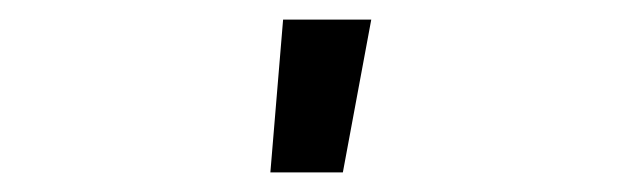

<svg xmlns="http://www.w3.org/2000/svg" viewBox="-20 -776 640 196"><path d="M256 -600 269 -756H359L330 -600Z"/></svg>

Font: Iosevka Fixed Curly Md Ex
Style: Regular
Weight: 500
Width: 7
Monospace: yes
Designer: Belleve Invis
Foundry: Belleve Invis
Version: Version 30.1.2